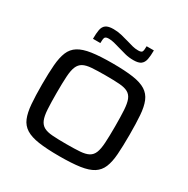

<svg xmlns="http://www.w3.org/2000/svg" viewBox="-200 -1079 1233 1262"><g transform="rotate(30 416.5 -448.5)"><path d="M417 8Q322 8 260.5 -1Q199 -10 163 -32.5Q127 -55 110.5 -95Q94 -135 89 -196Q84 -257 84 -344Q84 -431 89 -492Q94 -553 110.5 -593Q127 -633 163 -655.5Q199 -678 260.5 -687Q322 -696 417 -696Q512 -696 573.5 -687Q635 -678 670.5 -655.5Q706 -633 722.5 -593Q739 -553 743.5 -492Q748 -431 748 -344Q748 -257 743.5 -196Q739 -135 722.5 -95Q706 -55 670.5 -32.5Q635 -10 573.5 -1Q512 8 417 8ZM417 -84Q481 -84 522 -87Q563 -90 586.5 -103Q610 -116 621 -143.5Q632 -171 635 -220Q638 -269 638 -344Q638 -419 635 -468Q632 -517 621 -544.5Q610 -572 586.5 -585Q563 -598 522 -601Q481 -604 417 -604Q354 -604 312.5 -601Q271 -598 247.5 -585Q224 -572 212.5 -544.5Q201 -517 198 -468Q195 -419 195 -344Q195 -269 198 -220Q201 -171 212.5 -143.5Q224 -116 247.5 -103Q271 -90 312.5 -87Q354 -84 417 -84ZM224 -771Q224 -812 229 -839.5Q234 -867 252.5 -880.5Q271 -894 310 -894Q341 -894 371 -887Q401 -880 431 -871Q454 -864 475 -858.5Q496 -853 519 -853Q544 -853 549 -864Q554 -875 554 -905H609Q609 -864 603.5 -836.5Q598 -809 580 -795.5Q562 -782 524 -782Q489 -782 460.5 -789.5Q432 -797 401 -806Q378 -813 356 -818.5Q334 -824 315 -824Q290 -824 285 -812.5Q280 -801 280 -771Z"/></g></svg>

Font: Saira Expanded Medium
Style: Regular
Weight: 500
Width: 7
Designer: Hector Gatti with collaboration of the Omnibus-Type team
Foundry: Omnibus-Type
Version: Version 1.100; ttfautohint (v1.8.3)